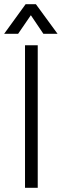

<svg xmlns="http://www.w3.org/2000/svg" viewBox="-20 -901 301 921"><path d="M100 -684H161V0H100ZM103 -881H152L256 -739H188L128 -828L67 -739H0Z"/></svg>

Font: Bellota Text
Style: Regular
Weight: 400
Designer: Kemie Guaida
Foundry: Kemie Guaida
Version: Version 4.001